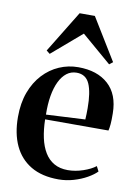

<svg xmlns="http://www.w3.org/2000/svg" viewBox="-87 -826 639 894"><g transform="rotate(10 232.0 -378.5)"><path d="M252.5 11.5Q174.5 11.5 122.2 -19.5Q70 -50.5 43.5 -107.2Q17 -164 17 -242.5Q17 -308.5 36 -359.5Q55 -410.5 88.2 -446.2Q121.5 -482 164.2 -500.5Q207 -519 254 -519Q344 -519 396 -472Q448 -425 449 -335.5Q449.5 -304 447.8 -284.2Q446 -264.5 443 -253H143.5Q144.5 -205 153 -165.8Q161.5 -126.5 178.8 -98Q196 -69.5 223.2 -54Q250.5 -38.5 288 -38.5Q323.5 -38.5 360.2 -51Q397 -63.5 418.5 -80.5L430.5 -57Q414.5 -40.5 386.8 -24.8Q359 -9 324.2 1.2Q289.5 11.5 252.5 11.5ZM143.5 -275.5 328 -285Q329 -299.5 329.2 -312Q329.5 -324.5 329.5 -338.5Q329.5 -413.5 312 -453Q294.5 -492.5 251 -492.5Q224.5 -492.5 204.2 -477Q184 -461.5 170 -432.8Q156 -404 149.2 -364.2Q142.5 -324.5 143.5 -275.5ZM111.5 -557 95 -570 216 -767.5H288L409 -570L392.5 -557L252 -677.5Z"/></g></svg>

Font: Merriweather 144pt SemiBold
Style: Regular
Weight: 600
Version: Version 2.100